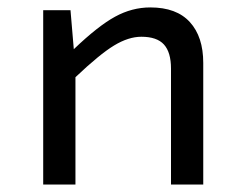

<svg xmlns="http://www.w3.org/2000/svg" viewBox="-20 -492 654 512"><path d="M168 -464.8 176.8 -360.8Q241.7 -422.9 286.9 -447.5Q332 -472.2 380.9 -472.2Q450.7 -472.2 486.3 -433.1Q522 -394 522 -324.2V0H436V-309.1Q436 -352.5 417.2 -373.3Q398.4 -394 356.9 -394Q322.8 -394 284.4 -370.8Q246.1 -347.7 181.2 -286.1V0H95.2V-464.8Z"/></svg>

Font: IntelOne Mono
Style: Regular
Weight: 400
Designer: Fred Shallcrass
Foundry: Frere-Jones Type LLC
Version: Version 1.200;hotconv 1.1.0;makeotfexe 2.6.0;FJTRelease1.2